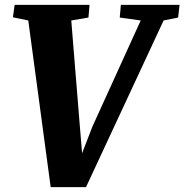

<svg xmlns="http://www.w3.org/2000/svg" viewBox="-20 -763 757 788"><path d="M188 5 96 -679 33 -692 40 -743H347.5L343 -691L272.5 -679L307.5 -247.5L322.5 -68L292.5 -71L359.5 -244L557.5 -679L471.5 -691L476 -743H717L711 -691L651.5 -679L333 5Z"/></svg>

Font: Merriweather 24pt Black
Style: Italic
Weight: 900
Italic angle: -7.8°
Designer: Eben Sorkin
Foundry: Eben Sorkin
Version: Version 2.101